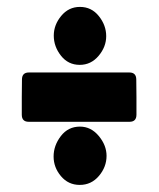

<svg xmlns="http://www.w3.org/2000/svg" viewBox="-20 -563 449 542"><path d="M131.8 -462.4Q131.8 -492.7 152.8 -518.1Q173.8 -543.5 205.6 -543.5Q238.3 -543.5 259 -517.6Q279.8 -491.7 279.8 -460.9Q279.8 -430.7 258.3 -405.3Q236.8 -379.9 205.1 -379.9Q172.4 -379.9 152.1 -405.8Q131.8 -431.6 131.8 -462.4ZM41.5 -239.3Q41.5 -264.2 41.5 -288.8Q41.5 -313.5 42 -338.4Q42 -358.4 61.5 -358.4H345.2Q364.7 -358.4 364.7 -338.4Q365.2 -313.5 365.2 -288.8Q365.2 -264.2 365.2 -239.3Q365.2 -219.2 345.7 -219.2H61Q41.5 -219.2 41.5 -239.3ZM131.3 -121.1Q131.3 -152.3 151.9 -179Q172.4 -205.6 205.6 -205.6Q236.8 -205.6 258.8 -179.2Q280.8 -152.8 280.8 -123Q280.8 -91.8 259.3 -66.4Q237.8 -41 205.1 -41Q172.9 -41 152.1 -65.7Q131.3 -90.3 131.3 -121.1Z"/></svg>

Font: Belanosima
Style: Bold
Weight: 700
Designer: The DocRepair Project, Santiago Orozco
Foundry: Google
Version: Version 2.000